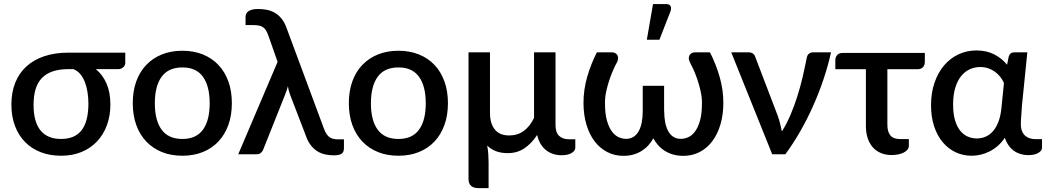

<svg xmlns="http://www.w3.org/2000/svg" viewBox="-20 -772 5240 961"><path d="M322.5 -426Q276 -426 243 -414.5Q210 -403 188.8 -380.5Q167.5 -358 157.8 -324.5Q148 -291 148 -247Q148 -162 182.8 -119.2Q217.5 -76.5 285.5 -76.5Q355.5 -76.5 389 -121Q422.5 -165.5 422.5 -253.5Q422.5 -283 418 -311Q413.5 -339 404.5 -362Q395.5 -385 381.2 -401.8Q367 -418.5 347.5 -426ZM607 -508.5V-457Q607 -452 604.8 -446.5Q602.5 -441 598 -436.5Q593.5 -432 587 -429Q580.5 -426 572.5 -426H459.5Q494 -398 513.2 -353.8Q532.5 -309.5 532.5 -248.5Q532.5 -192.5 515.2 -145.5Q498 -98.5 466 -64.5Q434 -30.5 388.5 -11.5Q343 7.5 286 7.5Q230.5 7.5 184.5 -10Q138.5 -27.5 105.8 -60.8Q73 -94 55 -141.5Q37 -189 37 -249Q37 -309.5 56.2 -357.8Q75.5 -406 112.2 -439.5Q149 -473 202.2 -490.8Q255.5 -508.5 323 -508.5Z M893 -518Q949.5 -518 995.2 -499.5Q1041 -481 1073.2 -447Q1105.5 -413 1123 -364.5Q1140.5 -316 1140.5 -255.5Q1140.5 -195 1123 -146.5Q1105.5 -98 1073.2 -63.8Q1041 -29.5 995.2 -11Q949.5 7.5 893 7.5Q836 7.5 790.2 -11Q744.5 -29.5 712 -63.8Q679.5 -98 662 -146.5Q644.5 -195 644.5 -255.5Q644.5 -316 662 -364.5Q679.5 -413 712 -447Q744.5 -481 790.2 -499.5Q836 -518 893 -518ZM893 -76.5Q962 -76.5 995.8 -122.8Q1029.5 -169 1029.5 -255Q1029.5 -341 995.8 -387.8Q962 -434.5 893 -434.5Q823 -434.5 789 -387.8Q755 -341 755 -255Q755 -169 789 -122.8Q823 -76.5 893 -76.5Z M1701.5 -74.5V-31.5Q1701.5 -8.5 1688.2 -1.5Q1675 5.5 1650.5 5.5Q1629.5 5.5 1609 1.2Q1588.5 -3 1570 -14Q1551.5 -25 1536 -44.5Q1520.5 -64 1510 -95L1432 -298Q1427.5 -310 1425 -320.2Q1422.5 -330.5 1421 -340.5Q1418.5 -330.5 1415 -320.2Q1411.5 -310 1407.5 -299.5L1296.5 -21Q1292.5 -12.5 1285 -6.2Q1277.5 0 1264.5 0H1172.5L1369.5 -462.5L1323 -594.5Q1317.5 -610 1311.2 -620Q1305 -630 1296.2 -636Q1287.5 -642 1275.5 -644.2Q1263.5 -646.5 1246.5 -646.5H1209V-686.5Q1209 -695 1212 -702.2Q1215 -709.5 1222.2 -715Q1229.5 -720.5 1241.8 -723.8Q1254 -727 1273 -727Q1294 -727 1315 -723Q1336 -719 1354.5 -708.5Q1373 -698 1388 -680.2Q1403 -662.5 1413 -635.5L1602 -126.5Q1612 -99.5 1627.2 -87Q1642.5 -74.5 1671 -74.5Z M1974.5 -518Q2031 -518 2076.8 -499.5Q2122.5 -481 2154.8 -447Q2187 -413 2204.5 -364.5Q2222 -316 2222 -255.5Q2222 -195 2204.5 -146.5Q2187 -98 2154.8 -63.8Q2122.5 -29.5 2076.8 -11Q2031 7.5 1974.5 7.5Q1917.5 7.5 1871.8 -11Q1826 -29.5 1793.5 -63.8Q1761 -98 1743.5 -146.5Q1726 -195 1726 -255.5Q1726 -316 1743.5 -364.5Q1761 -413 1793.5 -447Q1826 -481 1871.8 -499.5Q1917.5 -518 1974.5 -518ZM1974.5 -76.5Q2043.5 -76.5 2077.2 -122.8Q2111 -169 2111 -255Q2111 -341 2077.2 -387.8Q2043.5 -434.5 1974.5 -434.5Q1904.5 -434.5 1870.5 -387.8Q1836.5 -341 1836.5 -255Q1836.5 -169 1870.5 -122.8Q1904.5 -76.5 1974.5 -76.5Z M2859.5 -75V-32Q2859.5 -17.5 2841.2 -6.2Q2823 5 2790 5Q2769 5 2749.8 -1Q2730.5 -7 2714.2 -19.5Q2698 -32 2686.2 -51.2Q2674.5 -70.5 2668.5 -96.5Q2640 -53 2604 -29.2Q2568 -5.5 2521.5 -5.5Q2488 -5.5 2462.5 -15.2Q2437 -25 2418.5 -43.5Q2422.5 -22.5 2424 -0.5Q2425.5 21.5 2425.5 40.5V169.5H2372.5Q2350 169.5 2337.5 157.8Q2325 146 2325 124V-510H2432.5V-205.5Q2432.5 -154.5 2456.5 -124.2Q2480.5 -94 2528.5 -94Q2571 -94 2602 -117Q2633 -140 2653 -182V-510H2760.5V-145Q2760.5 -109 2778.5 -92Q2796.5 -75 2826.5 -75Z M3533.5 -510Q3563 -452.5 3581.8 -387.8Q3600.5 -323 3600.5 -257.5Q3600.5 -198 3586 -149Q3571.5 -100 3545.2 -65.2Q3519 -30.5 3482.2 -11.2Q3445.5 8 3401 8Q3373 8 3349.8 1.5Q3326.5 -5 3307.8 -16.8Q3289 -28.5 3274.8 -44.5Q3260.5 -60.5 3250 -79.5Q3239.5 -60.5 3225 -44.5Q3210.5 -28.5 3191.8 -16.8Q3173 -5 3150.2 1.5Q3127.5 8 3100.5 8Q3056 8 3019 -11.2Q2982 -30.5 2955.8 -65.2Q2929.5 -100 2915 -149Q2900.5 -198 2900.5 -257.5Q2900.5 -323 2919.2 -387.8Q2938 -452.5 2967.5 -510H3044Q3049.5 -510 3056.2 -507.5Q3063 -505 3067.8 -499.2Q3072.5 -493.5 3073.5 -484.5Q3074.5 -475.5 3069.5 -462.5Q3062.5 -451 3052.2 -428.5Q3042 -406 3032 -377.8Q3022 -349.5 3015 -318Q3008 -286.5 3008 -257.5Q3008 -203 3018 -168Q3028 -133 3043.5 -112.8Q3059 -92.5 3077.8 -84.8Q3096.5 -77 3113.5 -77Q3135 -77 3151 -87.2Q3167 -97.5 3177 -115.8Q3187 -134 3192 -159.2Q3197 -184.5 3197 -215V-342.5H3304V-215H3304.5Q3304.5 -184.5 3309.5 -159.2Q3314.5 -134 3324.5 -115.8Q3334.5 -97.5 3350.2 -87.2Q3366 -77 3388 -77Q3405 -77 3423.8 -84.8Q3442.5 -92.5 3458 -112.8Q3473.5 -133 3483.5 -168Q3493.5 -203 3493.5 -257.5Q3493.5 -286.5 3486.2 -318Q3479 -349.5 3469.2 -377.8Q3459.5 -406 3449 -428.5Q3438.5 -451 3432 -462.5Q3426.5 -475.5 3427.8 -484.5Q3429 -493.5 3433.8 -499.2Q3438.5 -505 3445 -507.5Q3451.5 -510 3457 -510ZM3217.5 -573 3248.5 -751.5H3315Q3330.5 -751.5 3336 -741.8Q3341.5 -732 3336 -715.5L3280.5 -573Z M4139.5 -510Q4124.5 -442.5 4101.5 -374.2Q4078.5 -306 4049.2 -240.5Q4020 -175 3985 -114Q3950 -53 3911 0H3845L3640 -510H3728Q3740.5 -510 3748.8 -503.8Q3757 -497.5 3759.5 -489L3873 -192Q3880 -172 3884.8 -152.5Q3889.5 -133 3893.5 -114Q3917.5 -152 3936.5 -196.8Q3955.5 -241.5 3970.5 -288.8Q3985.5 -336 3996.8 -384.2Q4008 -432.5 4017 -478Q4019.5 -495.5 4028.5 -502.8Q4037.5 -510 4048.5 -510Z M4609 -464Q4609 -445 4599.2 -435.2Q4589.5 -425.5 4571.5 -425.5H4421.5V-147.5Q4421.5 -112.5 4436.5 -94.2Q4451.5 -76 4485 -76H4529V-42.5Q4529 -31 4521.8 -22.5Q4514.5 -14 4502.5 -8Q4490.5 -2 4475 1Q4459.5 4 4443 4Q4411.5 4 4387.2 -6.8Q4363 -17.5 4346.8 -36.8Q4330.5 -56 4322.2 -82.8Q4314 -109.5 4314 -141.5V-425.5H4161V-472Q4161 -485.5 4170 -496.2Q4179 -507 4197.5 -507H4609Z M5005 -357Q4998 -372.5 4986.8 -387Q4975.5 -401.5 4960.5 -412.5Q4945.5 -423.5 4926.8 -430Q4908 -436.5 4886 -436.5Q4859 -436.5 4834.5 -425.5Q4810 -414.5 4791.2 -391.8Q4772.5 -369 4761.5 -333.5Q4750.5 -298 4750.5 -248.5Q4750.5 -203 4760 -170.8Q4769.5 -138.5 4785.8 -118.2Q4802 -98 4823.5 -88.5Q4845 -79 4869 -79Q4892 -79 4912.8 -87.8Q4933.5 -96.5 4950 -115.2Q4966.5 -134 4977.5 -163Q4988.5 -192 4992.5 -232.5ZM5195.5 -75.5V-32.5Q5195.5 -18 5177.2 -6.8Q5159 4.5 5126 4.5Q5107 4.5 5089 -0.8Q5071 -6 5055.8 -16.5Q5040.5 -27 5028.8 -43.5Q5017 -60 5009.5 -82.5Q4993 -58 4973 -41Q4953 -24 4931.2 -13.2Q4909.5 -2.5 4887 2.5Q4864.5 7.5 4843 7.5Q4800 7.5 4763 -10Q4726 -27.5 4698.5 -60.2Q4671 -93 4655.5 -139.8Q4640 -186.5 4640 -245.5Q4640 -307.5 4657.5 -358.2Q4675 -409 4705.5 -444.8Q4736 -480.5 4777.5 -500Q4819 -519.5 4867 -519.5Q4918 -519.5 4956.8 -499.5Q4995.5 -479.5 5020.5 -448L5029 -489.5Q5035.5 -510 5057 -510H5122L5095 -242.5Q5094 -218.5 5091.8 -194.8Q5089.5 -171 5089.5 -150Q5089.5 -130.5 5095.2 -116.2Q5101 -102 5111 -93Q5121 -84 5134.2 -79.8Q5147.5 -75.5 5162.5 -75.5Z"/></svg>

Font: Lato SemiBold
Style: Regular
Weight: 600
Designer: Lukasz Dziedzic with Adam Twardoch and Botio Nikoltchev
Foundry: tyPoland Lukasz Dziedzic
Version: Version 2.015; 2015-08-06; http://www.latofonts.com/